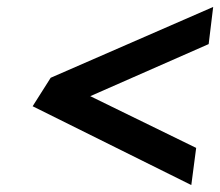

<svg xmlns="http://www.w3.org/2000/svg" viewBox="-20 -626 634 553"><path d="M531 -93 545 -200 240 -349 581 -499 594 -606 126 -402 74 -320Z"/></svg>

Font: Bluebird
Style: Obl
Weight: 400
Designer: Jasper
Foundry: Cannot Into Space Fonts
Version: Version 0.98